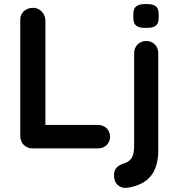

<svg xmlns="http://www.w3.org/2000/svg" viewBox="-20 -739 877 956"><path d="M467 0C502 0 528 -24 528 -58C528 -93 502 -117 467 -117H206V-639C204 -674 177 -700 145 -700C107 -700 79 -674 81 -639V-61C81 -26 107 0 142 0ZM768 10V-474C768 -509 743 -535 708 -535C673 -535 648 -509 648 -474V-25C648 20 646 59 599 74C569 83 548 100 548 129V140C548 174 576 201 613 196C694 184 768 143 768 10ZM770 -650V-669C770 -706 753 -719 707 -719C664 -719 644 -707 644 -669V-650C644 -613 661 -600 706 -600C751 -600 770 -611 770 -650Z"/></svg>

Font: Hotpoint
Style: Bold
Weight: 700
Designer: Andrew Paglinawan, Luciano Perondi, Riccardo Olocco
Foundry: CAST Cooperativa Anonima Servizi Tipografici
Version: Version 1.000;PS 2.1;hotconv 16.6.51;makeotf.lib2.5.65220